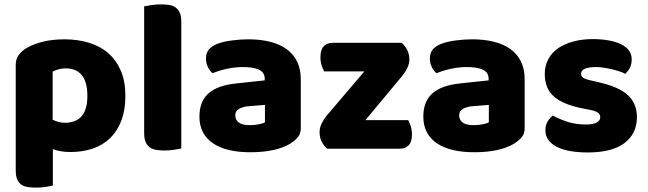

<svg xmlns="http://www.w3.org/2000/svg" viewBox="-20 -681 2966 879"><path d="M275 -501Q335 -501 386.5 -485.5Q438 -470 475 -438Q512 -406 533 -357.5Q554 -309 554 -242Q554 -178 536 -130Q518 -82 485 -49.5Q452 -17 405.5 -1Q359 15 302 15Q259 15 222 2V168Q212 171 190 174.5Q168 178 145 178Q123 178 105.5 175Q88 172 76 163Q64 154 58 138.5Q52 123 52 98V-382Q52 -409 63.5 -426Q75 -443 95 -457Q126 -477 172 -489Q218 -501 275 -501ZM277 -119Q380 -119 380 -242Q380 -306 354.5 -337Q329 -368 281 -368Q262 -368 247 -363.5Q232 -359 221 -353V-133Q233 -127 247 -123Q261 -119 277 -119Z M810 -1Q799 1 777.5 4.5Q756 8 734 8Q712 8 694.5 5Q677 2 665 -7Q653 -16 646.5 -31.5Q640 -47 640 -72V-652Q651 -654 672.5 -657.5Q694 -661 716 -661Q738 -661 755.5 -658Q773 -655 785 -646Q797 -637 803.5 -621.5Q810 -606 810 -581Z M1125 -108Q1142 -108 1162.5 -111.5Q1183 -115 1193 -121V-201L1121 -195Q1093 -193 1075 -183Q1057 -173 1057 -153Q1057 -133 1072.5 -120.5Q1088 -108 1125 -108ZM1117 -501Q1171 -501 1215.5 -490Q1260 -479 1291.5 -456.5Q1323 -434 1340 -399.5Q1357 -365 1357 -318V-94Q1357 -68 1342.5 -51.5Q1328 -35 1308 -23Q1243 16 1125 16Q1072 16 1029.5 6Q987 -4 956.5 -24Q926 -44 909.5 -75Q893 -106 893 -147Q893 -216 934 -253Q975 -290 1061 -299L1192 -313V-320Q1192 -349 1166.5 -361.5Q1141 -374 1093 -374Q1055 -374 1019 -366Q983 -358 954 -346Q941 -355 932 -373.5Q923 -392 923 -412Q923 -438 935.5 -453.5Q948 -469 974 -480Q1003 -491 1042.5 -496Q1082 -501 1117 -501Z M1478 0Q1462 -14 1452.5 -33Q1443 -52 1443 -76Q1443 -96 1452.5 -115.5Q1462 -135 1476 -152L1648 -354H1464Q1458 -365 1452.5 -382Q1447 -399 1447 -419Q1447 -454 1462.5 -469.5Q1478 -485 1504 -485H1819Q1835 -471 1844.5 -452Q1854 -433 1854 -409Q1854 -389 1844.5 -369.5Q1835 -350 1821 -333L1653 -131H1849Q1855 -120 1860.5 -103Q1866 -86 1866 -66Q1866 -31 1850.5 -15.5Q1835 0 1809 0Z M2150 -108Q2167 -108 2187.5 -111.5Q2208 -115 2218 -121V-201L2146 -195Q2118 -193 2100 -183Q2082 -173 2082 -153Q2082 -133 2097.5 -120.5Q2113 -108 2150 -108ZM2142 -501Q2196 -501 2240.5 -490Q2285 -479 2316.5 -456.5Q2348 -434 2365 -399.5Q2382 -365 2382 -318V-94Q2382 -68 2367.5 -51.5Q2353 -35 2333 -23Q2268 16 2150 16Q2097 16 2054.5 6Q2012 -4 1981.5 -24Q1951 -44 1934.5 -75Q1918 -106 1918 -147Q1918 -216 1959 -253Q2000 -290 2086 -299L2217 -313V-320Q2217 -349 2191.5 -361.5Q2166 -374 2118 -374Q2080 -374 2044 -366Q2008 -358 1979 -346Q1966 -355 1957 -373.5Q1948 -392 1948 -412Q1948 -438 1960.5 -453.5Q1973 -469 1999 -480Q2028 -491 2067.5 -496Q2107 -501 2142 -501Z M2896 -145Q2896 -69 2839 -26Q2782 17 2671 17Q2629 17 2593 11Q2557 5 2531.5 -7.5Q2506 -20 2491.5 -39Q2477 -58 2477 -84Q2477 -108 2487 -124.5Q2497 -141 2511 -152Q2540 -136 2577.5 -123.5Q2615 -111 2664 -111Q2695 -111 2711.5 -120Q2728 -129 2728 -144Q2728 -158 2716 -166Q2704 -174 2676 -179L2646 -185Q2559 -202 2516.5 -238.5Q2474 -275 2474 -343Q2474 -380 2490 -410Q2506 -440 2535 -460Q2564 -480 2604.5 -491Q2645 -502 2694 -502Q2731 -502 2763.5 -496.5Q2796 -491 2820 -480Q2844 -469 2858 -451.5Q2872 -434 2872 -410Q2872 -387 2863.5 -370.5Q2855 -354 2842 -343Q2834 -348 2818 -353.5Q2802 -359 2783 -363.5Q2764 -368 2744.5 -371Q2725 -374 2709 -374Q2676 -374 2658 -366.5Q2640 -359 2640 -343Q2640 -332 2650 -325Q2660 -318 2688 -312L2719 -305Q2815 -283 2855.5 -244.5Q2896 -206 2896 -145Z"/></svg>

Font: Baloo Tamma
Style: Regular
Weight: 400
Designer: Divya Kowshik and Ek Type
Foundry: Ek Type
Version: Version 1.007;PS 1.000;hotconv 1.0.88;makeotf.lib2.5.647800